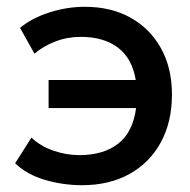

<svg xmlns="http://www.w3.org/2000/svg" viewBox="-20 -530 560 565"><path d="M221.5 15Q166 15 112.8 -0.5Q59.5 -16 24.5 -49.5L72.5 -125Q99.5 -99.5 137.5 -86.5Q175.5 -73.5 213.5 -73.5Q284.5 -73.5 327.8 -107.2Q371 -141 380.5 -212H123V-294.5H379.5Q369 -358 327.2 -389.8Q285.5 -421.5 217.5 -421.5Q178 -421.5 142.5 -407.8Q107 -394 81.5 -372L39 -448Q73 -476.5 124.8 -493.2Q176.5 -510 229.5 -510Q307 -510 364.5 -477.8Q422 -445.5 454 -387.5Q486 -329.5 486 -252Q486 -171 453.2 -111Q420.5 -51 361 -18Q301.5 15 221.5 15Z"/></svg>

Font: Geologica
Style: Regular
Weight: 400
Designer: Sindre Bremnes, Frode Helland
Foundry: Monokrom Skriftforlag AS
Version: Version 1.010; ttfautohint (v1.8.4.7-5d5b);gftools[0.9.28]